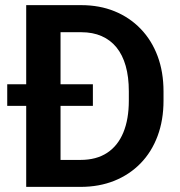

<svg xmlns="http://www.w3.org/2000/svg" viewBox="-20 -731 706 751"><path d="M294.9 0H141.6L142.6 -105.5H294.9Q356.9 -105.5 398.9 -133.1Q440.9 -160.6 462.4 -212.6Q483.9 -264.6 483.9 -337.4V-374Q483.9 -430.2 471.7 -473.1Q459.5 -516.1 435.8 -545.4Q412.1 -574.7 377.4 -589.8Q342.8 -605 297.9 -605H138.7V-710.9H297.9Q369.1 -710.9 428 -687Q486.8 -663.1 530 -618.4Q573.2 -573.7 596.4 -511.7Q619.6 -449.7 619.6 -373V-337.4Q619.6 -261.2 596.4 -199Q573.2 -136.7 530 -92.3Q486.8 -47.9 427.2 -23.9Q367.7 0 294.9 0ZM216.8 -710.9V0H82.5V-710.9ZM343.3 -401.4V-316.9H8.3V-401.4Z"/></svg>

Font: Roboto SemiBold
Style: Regular
Weight: 600
Designer: Christian Robertson
Foundry: Google
Version: Version 3.009; 2024